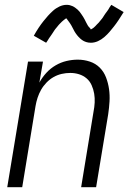

<svg xmlns="http://www.w3.org/2000/svg" viewBox="-20 -775 540 795"><path d="M10 0 96 -520H158L143 -433Q155 -455 172 -473.5Q189 -492 210.5 -504.5Q232 -517 255.5 -522.5Q279 -528 302 -528Q328 -528 352 -520Q376 -512 393 -495Q410 -478 419 -454.5Q428 -431 431.5 -406Q435 -381 433.5 -355Q432 -329 428 -302L378 0H316L367 -311Q371 -331 372 -350Q373 -369 370 -387Q367 -405 359.5 -422Q352 -439 338.5 -450.5Q325 -462 307.5 -467.5Q290 -473 271 -473Q253 -473 235.5 -469Q218 -465 202 -456Q186 -447 172.5 -433Q159 -419 150 -403Q141 -387 135.5 -370Q130 -353 127 -335L72 0ZM356 -598Q346 -598 336.5 -601Q327 -604 319.5 -609.5Q312 -615 305.5 -622Q299 -629 293.5 -637Q288 -645 284.5 -652.5Q281 -660 275.5 -669.5Q270 -679 264.5 -686Q259 -693 255 -699Q253 -699 250 -696.5Q247 -694 243.5 -691.5Q240 -689 236.5 -685.5Q233 -682 231 -680Q229 -678 226.5 -675.5Q224 -673 222 -670.5Q220 -668 218 -665.5Q216 -663 213.5 -660Q211 -657 208.5 -654Q206 -651 204 -647.5Q202 -644 199.5 -640.5Q197 -637 194.5 -633Q192 -629 189 -625Q186 -621 183 -616.5Q180 -612 177.5 -607.5Q175 -603 171 -598L120 -627Q130 -645 140 -660Q150 -675 160 -687.5Q170 -700 178.5 -709.5Q187 -719 199 -730Q211 -741 226 -748Q241 -755 256 -755Q263 -755 269 -753.5Q275 -752 280.5 -749.5Q286 -747 291.5 -743Q297 -739 301.5 -735Q306 -731 310 -726Q314 -721 317.5 -715.5Q321 -710 324.5 -705Q328 -700 330.5 -694.5Q333 -689 336.5 -682.5Q340 -676 343 -670.5Q346 -665 350 -661.5Q354 -658 356 -653Q358 -654 361.5 -656Q365 -658 368 -660.5Q371 -663 375 -667Q379 -671 380.5 -673Q382 -675 384.5 -677Q387 -679 389 -681.5Q391 -684 393 -686.5Q395 -689 397.5 -692Q400 -695 402.5 -698Q405 -701 407 -704.5Q409 -708 411.5 -711.5Q414 -715 416.5 -719Q419 -723 422.5 -727Q426 -731 428.5 -735.5Q431 -740 434 -745Q437 -750 441 -755L492 -725Q481 -707 471 -692Q461 -677 451.5 -665Q442 -653 433.5 -643Q425 -633 412.5 -622Q400 -611 385.5 -604.5Q371 -598 356 -598Z"/></svg>

Font: Iosevka SS18 Light
Style: Italic
Weight: 300
Italic angle: -9°
Monospace: yes
Designer: Belleve Invis
Foundry: Belleve Invis
Version: Version 25.1.1; ttfautohint (v1.8.4)